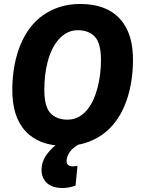

<svg xmlns="http://www.w3.org/2000/svg" viewBox="-20 -727 708 966"><path d="M306 7Q176 7 107.5 -68Q39 -143 42 -285Q43 -347 53.5 -401.5Q64 -456 83.5 -503Q103 -550 131.5 -587.5Q160 -625 198 -651.5Q236 -678 282.5 -692.5Q329 -707 384 -707Q515 -707 583.5 -632Q652 -557 649 -415Q648 -354 637.5 -299Q627 -244 607.5 -197Q588 -150 559.5 -112.5Q531 -75 493 -48.5Q455 -22 408.5 -7.5Q362 7 306 7ZM319 -125Q349 -125 372.5 -137Q396 -149 415 -170.5Q434 -192 447.5 -220.5Q461 -249 470 -282.5Q479 -316 483.5 -352Q488 -388 488 -424Q488 -510 457 -542.5Q426 -575 372 -575Q343 -575 319 -563Q295 -551 276 -529.5Q257 -508 243 -479.5Q229 -451 220 -417.5Q211 -384 207 -348Q203 -312 203 -275Q203 -190 234 -157.5Q265 -125 319 -125ZM288 -17 377 -1Q346 16 330.5 38.5Q315 61 315 83Q315 96 323 103Q331 110 346 110Q354 110 360 109Q366 108 370 107L360 207Q345 212 328 215.5Q311 219 294 219Q260 219 236.5 207.5Q213 196 201 175.5Q189 155 189 128Q189 86 216 49Q243 12 288 -17Z"/></svg>

Font: Georama ExtraCondensed Thin
Style: Bold Italic
Weight: 700
Italic angle: -9°
Version: Version 1.001